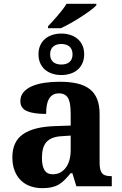

<svg xmlns="http://www.w3.org/2000/svg" viewBox="-20 -978 639 1008"><path d="M231.9 -839.8Q243.2 -851.6 256.6 -866.5Q270 -881.3 283.7 -897.2Q297.4 -913.1 309.3 -928.7Q321.3 -944.3 329.1 -958H485.8V-950.2Q476.6 -939.5 455.1 -923.6Q433.6 -907.7 407 -890.4Q380.4 -873 351.8 -856.9Q323.2 -840.8 299.8 -830.1H231.9ZM200.2 -148.9Q200.2 -106 213.9 -84.5Q227.5 -63 256.8 -63Q278.3 -63 295.7 -72Q313 -81.1 325.4 -97.7Q337.9 -114.3 344.5 -137.9Q351.1 -161.6 351.1 -190.9V-266.1L306.2 -263.2Q276.4 -261.7 255.9 -253.7Q235.4 -245.6 223.1 -231.4Q210.9 -217.3 205.6 -196.8Q200.2 -176.3 200.2 -148.9ZM289.1 -487.8Q270 -487.8 257.1 -479.7Q244.1 -471.7 236.3 -457.3Q228.5 -442.9 225.3 -423.1Q222.2 -403.3 222.2 -379.9Q154.8 -379.9 120.8 -395Q86.9 -410.2 86.9 -446.8Q86.9 -474.1 103.3 -493.7Q119.6 -513.2 147.7 -525.4Q175.8 -537.6 213.1 -543.2Q250.5 -548.8 293 -548.8Q345.7 -548.8 385 -539.8Q424.3 -530.8 450.4 -510.7Q476.6 -490.7 489.7 -458.3Q502.9 -425.8 502.9 -378.9V-124Q502.9 -103.5 506.1 -89.8Q509.3 -76.2 516.1 -68.1Q522.9 -60.1 534.7 -56.6Q546.4 -53.2 563 -53.2H566.9V0H380.9L359.9 -68.8H351.1Q334.5 -48.8 319.8 -33.9Q305.2 -19 288.6 -9.3Q272 0.5 251.2 5.1Q230.5 9.8 202.1 9.8Q168.9 9.8 140.4 0Q111.8 -9.8 90.6 -30Q69.3 -50.3 57.1 -80.8Q44.9 -111.3 44.9 -152.8Q44.9 -234.4 100.8 -273.4Q156.7 -312.5 269 -315.9L351.1 -318.8V-374Q351.1 -398.9 349.1 -419.9Q347.2 -440.9 340.8 -456.1Q334.5 -471.2 322 -479.5Q309.6 -487.8 289.1 -487.8ZM421.9 -692.9Q421.9 -666.5 412.6 -646Q403.3 -625.5 387.2 -611.8Q371.1 -598.1 349.1 -591.1Q327.1 -584 301.8 -584Q276.9 -584 254.9 -591.1Q232.9 -598.1 216.8 -611.8Q200.7 -625.5 191.4 -646Q182.1 -666.5 182.1 -692.9Q182.1 -719.7 191.4 -740Q200.7 -760.3 216.8 -773.9Q232.9 -787.6 254.9 -794.7Q276.9 -801.8 301.8 -801.8Q327.1 -801.8 349.1 -794.7Q371.1 -787.6 387.2 -773.9Q403.3 -760.3 412.6 -740Q421.9 -719.7 421.9 -692.9ZM360.8 -692.9Q360.8 -707.5 356.2 -717.8Q351.6 -728 343.5 -734.6Q335.4 -741.2 324.7 -744.1Q314 -747.1 301.8 -747.1Q290 -747.1 279.3 -744.1Q268.6 -741.2 260.5 -734.6Q252.4 -728 247.8 -717.8Q243.2 -707.5 243.2 -692.9Q243.2 -678.2 247.8 -668Q252.4 -657.7 260.5 -651.4Q268.6 -645 279.3 -642.1Q290 -639.2 301.8 -639.2Q314 -639.2 324.7 -642.1Q335.4 -645 343.5 -651.4Q351.6 -657.7 356.2 -668Q360.8 -678.2 360.8 -692.9Z"/></svg>

Font: Droid Serif
Style: Bold
Weight: 700
Designer: Monotype Design team
Foundry: Monotype Imaging Inc.
Version: Version 1.03